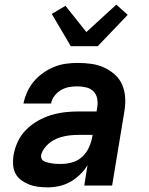

<svg xmlns="http://www.w3.org/2000/svg" viewBox="-20 -799 640 827"><path d="M185 8Q165 8 144.5 5.5Q124 3 106 -4Q88 -11 72 -22.5Q56 -34 47 -51Q38 -68 36.5 -88.5Q35 -109 38 -129Q43 -159 56 -187.5Q69 -216 91.5 -239Q114 -262 142 -278Q170 -294 199.5 -303Q229 -312 259 -315.5Q289 -319 319 -319H396L399 -338Q402 -356 398.5 -374.5Q395 -393 382.5 -405.5Q370 -418 351.5 -422.5Q333 -427 314 -427Q296 -427 278 -424Q260 -421 243.5 -411.5Q227 -402 215 -386.5Q203 -371 200 -353H81Q86 -378 97 -402.5Q108 -427 125.5 -448Q143 -469 166 -485Q189 -501 213.5 -511Q238 -521 263.5 -524.5Q289 -528 314 -528Q344 -528 373 -524Q402 -520 427.5 -508.5Q453 -497 474 -478.5Q495 -460 506 -434.5Q517 -409 519 -380Q521 -351 516 -321L463 0H343L357 -88Q344 -66 324.5 -47Q305 -28 282.5 -15.5Q260 -3 235 2.5Q210 8 185 8ZM247 -93Q270 -93 294 -100.5Q318 -108 336 -125.5Q354 -143 364 -166Q374 -189 378 -213L379 -218H319Q303 -218 286.5 -216.5Q270 -215 254.5 -211.5Q239 -208 223.5 -201.5Q208 -195 194.5 -184.5Q181 -174 170.5 -159.5Q160 -145 157 -130Q156 -123 158.5 -116.5Q161 -110 166.5 -106.5Q172 -103 178.5 -101Q185 -99 192 -97.5Q199 -96 205 -95Q211 -94 218.5 -93.5Q226 -93 233 -93Q240 -93 247 -93ZM285 -600 203 -739 262 -774 352 -661 481 -779 530 -735 401 -600Z"/></svg>

Font: Iosevka Aile
Style: Bold Italic
Weight: 700
Italic angle: -9°
Designer: Belleve Invis
Foundry: Belleve Invis
Version: Version 28.0.1; ttfautohint (v1.8.4)